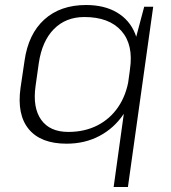

<svg xmlns="http://www.w3.org/2000/svg" viewBox="-20 -567 684 767"><path d="M246 7Q143 7 95 -51Q47 -109 62 -216L78 -324Q93 -431 157 -489Q221 -547 324 -547Q397 -547 447.5 -517Q498 -487 520 -432Q542 -377 531 -301L523 -245Q512 -168 474 -111.5Q436 -55 377.5 -24Q319 7 246 7ZM253 -40Q318 -40 369 -66Q420 -92 452.5 -140Q485 -188 495 -254L499 -289Q514 -388 465 -443.5Q416 -499 317 -499Q243 -499 195.5 -451Q148 -403 135 -315L122 -223Q110 -137 144.5 -88.5Q179 -40 253 -40ZM592 -540 491 180H434L510 -367L556 -540Z"/></svg>

Font: Pathway Extreme 8pt Thin 12pt
Style: Italic
Weight: 100
Italic angle: -8°
Version: Version 1.001;gftools[0.9.26]